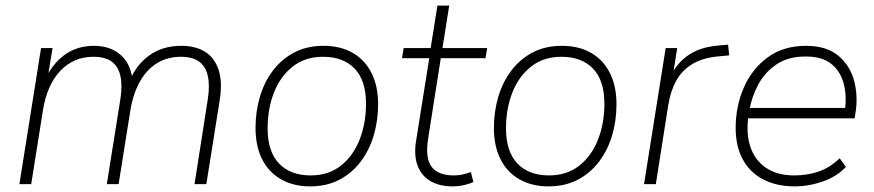

<svg xmlns="http://www.w3.org/2000/svg" viewBox="-20 -655 3109 683"><path d="M49 0 126 -484H167L147 -363L137 -364Q163 -425 208 -458.5Q253 -492 314 -492Q373 -492 410 -459Q447 -426 452 -363L440 -364Q463 -423 510.5 -457.5Q558 -492 625 -492Q676 -492 710 -470.5Q744 -449 758 -405.5Q772 -362 761 -295L714 0H672L719 -301Q727 -352 719 -386Q711 -420 687.5 -436.5Q664 -453 623 -453Q576 -453 539 -430.5Q502 -408 478 -365.5Q454 -323 444 -264L402 0H360L408 -301Q416 -352 408 -386Q400 -420 376.5 -436.5Q353 -453 312 -453Q276 -453 246.5 -440Q217 -427 194 -402.5Q171 -378 155.5 -343Q140 -308 133 -264L91 0Z M1083 8Q1024 8 980 -17Q936 -42 912.5 -88.5Q889 -135 889 -200Q889 -258 904.5 -310.5Q920 -363 951 -404Q982 -445 1027 -468.5Q1072 -492 1131 -492Q1191 -492 1234.5 -467Q1278 -442 1301.5 -395.5Q1325 -349 1325 -284Q1325 -226 1309.5 -173.5Q1294 -121 1263 -80Q1232 -39 1187 -15.5Q1142 8 1083 8ZM1085 -31Q1149 -31 1193 -66Q1237 -101 1259.5 -159Q1282 -217 1282 -286Q1282 -369 1241.5 -411Q1201 -453 1129 -453Q1065 -453 1021 -418Q977 -383 954.5 -325.5Q932 -268 932 -198Q932 -116 972.5 -73.5Q1013 -31 1085 -31Z M1591 8Q1542 8 1510 -11.5Q1478 -31 1465 -67Q1452 -103 1460 -153L1507 -448H1410L1416 -484H1512L1536 -635H1578L1554 -484H1713L1707 -448H1548L1503 -162Q1492 -92 1515.5 -61.5Q1539 -31 1594 -31Q1613 -31 1628.5 -35Q1644 -39 1655 -43L1664 -8Q1654 -2 1632.5 3Q1611 8 1591 8Z M1931 8Q1872 8 1828 -17Q1784 -42 1760.5 -88.5Q1737 -135 1737 -200Q1737 -258 1752.5 -310.5Q1768 -363 1799 -404Q1830 -445 1875 -468.5Q1920 -492 1979 -492Q2039 -492 2082.5 -467Q2126 -442 2149.5 -395.5Q2173 -349 2173 -284Q2173 -226 2157.5 -173.5Q2142 -121 2111 -80Q2080 -39 2035 -15.5Q1990 8 1931 8ZM1933 -31Q1997 -31 2041 -66Q2085 -101 2107.5 -159Q2130 -217 2130 -286Q2130 -369 2089.5 -411Q2049 -453 1977 -453Q1913 -453 1869 -418Q1825 -383 1802.5 -325.5Q1780 -268 1780 -198Q1780 -116 1820.5 -73.5Q1861 -31 1933 -31Z M2271 0 2348 -484H2389L2371 -370H2360Q2379 -421 2422 -454Q2465 -487 2535 -493L2570 -496L2574 -458L2541 -455Q2480 -450 2442.5 -427Q2405 -404 2385 -367Q2365 -330 2357 -280L2313 0Z M2807 8Q2742 8 2694.5 -17Q2647 -42 2622 -88.5Q2597 -135 2597 -200Q2597 -277 2626 -343.5Q2655 -410 2711 -451Q2767 -492 2847 -492Q2920 -492 2962 -457Q3004 -422 3018.5 -367Q3033 -312 3023 -252L3020 -234H2626L2632 -271H3004L2985 -259Q2993 -313 2981.5 -357Q2970 -401 2937.5 -427.5Q2905 -454 2846 -454Q2783 -454 2741.5 -425.5Q2700 -397 2677 -353.5Q2654 -310 2646 -264L2643 -246Q2633 -182 2649 -133.5Q2665 -85 2705 -58Q2745 -31 2805 -31Q2853 -31 2893 -45Q2933 -59 2967 -92L2989 -61Q2957 -27 2907 -9.5Q2857 8 2807 8Z"/></svg>

Font: Nunito Sans 12pt ExtraLight 12pt ExtraLight
Style: Italic
Weight: 250
Italic angle: -9°
Version: Version 3.101;gftools[0.9.27]